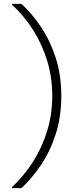

<svg xmlns="http://www.w3.org/2000/svg" viewBox="-20 -831 386 996"><path d="M91 145H42V140Q103 83 150 10Q197 -63 224 -150Q251 -237 251 -333Q251 -430 224.5 -516.5Q198 -603 151 -676.5Q104 -750 42 -807V-811H91Q144 -763 191.5 -693Q239 -623 268.5 -533Q298 -443 298 -333Q298 -224 268.5 -133.5Q239 -43 191.5 26.5Q144 96 91 145Z"/></svg>

Font: DM Sans 24pt ExtraLight
Style: Regular
Weight: 250
Designer: Colophon Foundry, Jonny Pinhorn
Foundry: Colophon Foundry
Version: Version 4.004;gftools[0.9.30]